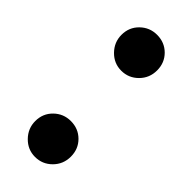

<svg xmlns="http://www.w3.org/2000/svg" viewBox="-166 -485 518 518"><g transform="rotate(45 93.5 -226.0)"><path d="M25 -62Q25 -91 45 -110.5Q65 -130 93 -130Q122 -130 141.5 -110.5Q161 -91 161 -62Q161 -33 141 -13Q121 7 93 7Q65 7 45 -13.5Q25 -34 25 -62ZM25 -391Q25 -420 45 -439.5Q65 -459 93 -459Q122 -459 141.5 -439.5Q161 -420 161 -391Q161 -362 141 -342Q121 -322 93 -322Q65 -322 45 -342.5Q25 -363 25 -391Z"/></g></svg>

Font: Arya
Style: Bold
Weight: 700
Designer: Eduardo Rodriguez Tunni, Modular Infotech
Foundry: Eduardo Rodriguez Tunni, Modular Infotech
Version: Version 1.002